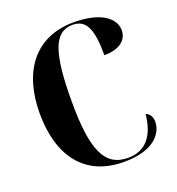

<svg xmlns="http://www.w3.org/2000/svg" viewBox="-133 -831 874 949"><g transform="rotate(-20 304.0 -357.0)"><path d="M359 10C525 10 571 -70 571 -125C571 -143 564 -168 539 -176C528 -64 476 -2 385 -2C262 -2 217 -103 217 -358C217 -613 252 -714 350 -714C421 -714 447 -657 447 -519C530 -519 570 -557 570 -606C570 -671 499 -724 360 -724C154 -724 48 -575 48 -358C48 -137 150 10 359 10Z"/></g></svg>

Font: Noto Serif Display Condensed ExtraBold
Style: Regular
Weight: 800
Width: 3
Designer: Monotype Design Team
Foundry: Monotype Imaging Inc.
Version: Version 2.009